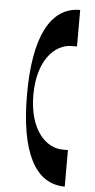

<svg xmlns="http://www.w3.org/2000/svg" viewBox="-57 -735 450 905"><g transform="rotate(5 167.5 -282.0)"><path d="M260 -37C181 -37 100 -117 100 -282C100 -447 181 -527 260 -527H285V-700C143 -700 70 -551 70 -282C70 -12 143 136 285 136V-37Z"/></g></svg>

Font: Space Cowgirl Black
Style: Regular
Weight: 900
Designer: Valery Marier
Foundry: Valery Marier
Version: Version 1.000;hotconv 1.0.109;makeotfexe 2.5.65596